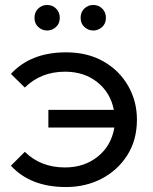

<svg xmlns="http://www.w3.org/2000/svg" viewBox="-20 -747 615 774"><path d="M246 7Q103 7 24 -79L80 -135Q144 -72 242 -72Q320 -72 374.5 -116Q429 -160 441 -233H175V-304H439Q425 -374 372 -416Q319 -458 242 -458Q145 -458 80 -394L24 -449Q104 -536 246 -536Q333 -536 397 -499.5Q461 -463 496.5 -401Q532 -339 532 -265Q532 -182 493 -121Q454 -60 389.5 -26.5Q325 7 246 7ZM170 -624Q150 -624 134.5 -638Q119 -652 119 -675Q119 -698 134 -712.5Q149 -727 170 -727Q191 -727 206 -712.5Q221 -698 221 -675Q221 -652 205.5 -638Q190 -624 170 -624ZM356 -624Q336 -624 320.5 -638Q305 -652 305 -675Q305 -698 320 -712.5Q335 -727 356 -727Q377 -727 392 -712.5Q407 -698 407 -675Q407 -652 391.5 -638Q376 -624 356 -624Z"/></svg>

Font: Argentum Novus
Style: Regular
Weight: 400
Designer: Julieta Ulanovsky
Foundry: Julieta Ulanovsky
Version: Version 7.20;July 27, 2021;FontCreator 13.0.0.2683 64-bit